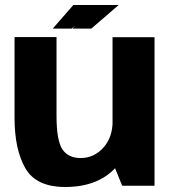

<svg xmlns="http://www.w3.org/2000/svg" viewBox="-20 -741 694 766"><path d="M467.5 0H596.5V-592.5H429V-94.5ZM205.5 -593H38V-271Q38 -145 81 -70Q124 5 240 5Q369.5 5 440.8 -71.5Q512 -148 512 -226L429.5 -260.5Q429.5 -192.5 392 -151.5Q354.5 -110.5 302 -110.5Q252 -110.5 228.8 -145.5Q205.5 -180.5 205.5 -279.5ZM269 -627H344.5L453.5 -721H351.5ZM190.5 -627H266L371 -721H272.5Z"/></svg>

Font: Anybody Thin
Style: Bold
Weight: 700
Version: Version 1.113;gftools[0.9.25]